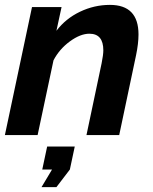

<svg xmlns="http://www.w3.org/2000/svg" viewBox="-24 -553 626 786"><path d="M107 -524H228L207 -427Q245 -477 303.5 -505Q362 -533 426 -533Q543 -533 543 -412Q543 -375 533 -327L464 0H330L392 -294Q399 -329 399 -347Q399 -415 342 -415Q305 -415 262 -383.5Q219 -352 195 -306L130 0H-4ZM146 213 189 141H149L169 47H282L262 141L207 213Z"/></svg>

Font: Raleway-v4020
Style: Bold Italic
Weight: 700
Italic angle: -12°
Designer: Matt McInerney, Pablo Impallari, Rodrigo Fuenzalida
Foundry: Matt McInerney, Pablo Impallari, Rodrigo Fuenzalida
Version: Version 4.020;PS 004.020;hotconv 1.0.88;makeotf.lib2.5.64775